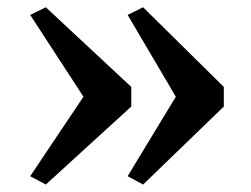

<svg xmlns="http://www.w3.org/2000/svg" viewBox="-20 -549 691 528"><path d="M373.5 -529 595.5 -310V-256L373.5 -41.5L331 -64.5L463.5 -283L331 -508ZM106 -529 341 -310V-256L106 -41.5L63 -64.5L209.5 -283L63 -508Z"/></svg>

Font: Merriweather 72pt
Style: Bold
Weight: 700
Version: Version 2.100